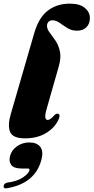

<svg xmlns="http://www.w3.org/2000/svg" viewBox="-32 -747 514 1054"><path d="M351 -727Q406.5 -727 434 -703.5Q461.5 -680 461.5 -647.5Q461.5 -617 442.8 -597.8Q424 -578.5 390.5 -578.5Q361.5 -578.5 338.5 -592.8Q315.5 -607 295.8 -621.2Q276 -635.5 256 -635.5Q242 -635.5 234 -627Q226 -618.5 226 -605.5Q226 -587 240.8 -568Q255.5 -549 272.2 -524.5Q289 -500 296.8 -465.5Q304.5 -431 290.5 -382L225 -152.5Q214 -115 216.8 -101.8Q219.5 -88.5 230 -88.5Q244 -88.5 265 -113Q273.5 -121 278.2 -122.5Q283 -124 288 -122Q302 -116 287.5 -87Q266.5 -43.5 219 -15.5Q171.5 12.5 105 12.5Q37.5 12.5 23.2 -23.5Q9 -59.5 27.5 -122L156.5 -567Q181.5 -652 231.5 -689.5Q281.5 -727 351 -727ZM85.5 178Q43.5 178 29.5 158Q15.5 138 23 110.5Q31.5 76.5 61.5 55.8Q91.5 35 128.5 35Q170.5 35 189 59Q207.5 83 195.5 129.5Q161.5 259.5 8 286Q-13.5 290.5 -12 275Q-11 260 8 255.5Q63 248.5 94 227Q125 205.5 129.5 188.5Q132.5 178 119.5 178Z"/></svg>

Font: Fraunces 72pt S000 Black
Style: Italic
Weight: 900
Italic angle: -16°
Version: Version 1.000; ttfautohint (v1.8.3)